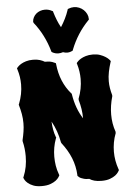

<svg xmlns="http://www.w3.org/2000/svg" viewBox="-63 -1019 724 1069"><g transform="rotate(-5 299.0 -484.5)"><path d="M569.8 -655.8 567.9 -649.9Q559.1 -622.6 554 -596.7Q548.8 -570.8 548.8 -544.9Q548.8 -525.4 552 -506.1Q555.2 -486.8 561 -466.8V-460Q545.9 -408.2 545.9 -358.9Q545.9 -333.5 549.8 -309.6Q553.7 -285.6 562 -262.2V-253.9Q552.2 -228.5 547.6 -202.6Q543 -176.8 543 -150.9Q543 -101.6 560.1 -53.2L562 -47.9L560.1 -43.9Q559.6 -43 554.7 -35.4Q549.8 -27.8 538.6 -19Q527.3 -10.3 508.3 -3.2Q489.3 3.9 460.9 3.9Q437.5 3.9 420.9 -0.7Q404.3 -5.4 393.1 -13.2H388.2Q375 -13.2 364.7 -15.9Q354.5 -18.6 347.7 -21.7Q340.8 -24.9 337.2 -28.1Q333.5 -31.2 333 -32.2L329.1 -35.2V-40Q326.7 -89.8 308.6 -135.3Q290.5 -180.7 255.9 -225.1L253.9 -230Q248 -263.2 237.5 -292.5Q227.1 -321.8 211.9 -349.1Q212.9 -326.2 216.6 -304.7Q220.2 -283.2 228 -262.2L230 -257.8L228 -253.9Q218.8 -229 214.4 -203.9Q210 -178.7 210 -152.8Q210 -127.4 213.9 -102.8Q217.8 -78.1 227.1 -53.2L229 -47.9L227.1 -43.9Q226.6 -43 221.7 -35.4Q216.8 -27.8 205.6 -19Q194.3 -10.3 175 -3.2Q155.8 3.9 127 3.9Q98.1 3.9 79.3 -3.7Q60.5 -11.2 49.6 -20.8Q38.6 -30.3 34.2 -38.1Q29.8 -45.9 29.8 -46.9L27.8 -51.8L29.8 -56.2Q41 -83 46.4 -111.3Q51.8 -139.6 51.8 -169.9Q51.8 -190.4 49.6 -211.2Q47.4 -231.9 42 -253.9V-259.8Q47.9 -284.2 51.5 -307.9Q55.2 -331.5 55.2 -354Q55.2 -380.4 50.8 -405.3Q46.4 -430.2 39.1 -455.1L38.1 -459L40 -462.9Q61 -516.6 61 -569.8Q61 -591.3 57.9 -612.1Q54.7 -632.8 47.9 -654.8L45.9 -661.1L49.8 -666Q50.3 -666.5 55.7 -672.1Q61 -677.7 72 -684.3Q83 -690.9 99.6 -696Q116.2 -701.2 139.2 -701.2Q161.1 -701.2 177 -696Q192.9 -690.9 204.1 -684.1H211.9Q232.4 -684.1 244.6 -679.4Q256.8 -674.8 257.8 -673.8L264.2 -670.9L265.1 -665Q275.4 -564.5 335 -496.1L337.9 -493.2V-490.2Q350.6 -410.2 388.2 -352.1V-353Q388.2 -379.4 384.3 -404.3Q380.4 -429.2 373 -455.1V-462.9Q394 -516.6 394 -571.8Q394 -613.8 381.8 -654.8L379.9 -661.1L383.8 -666Q384.3 -666.5 389.6 -672.1Q395 -677.7 406 -684.3Q417 -690.9 433.6 -696Q450.2 -701.2 473.1 -701.2Q496.1 -701.2 513.2 -695.1Q530.3 -689 542 -681.6Q553.7 -674.3 559.6 -668Q565.4 -661.6 565.9 -661.1ZM468.3 -901.4V-896.5L465.3 -893.6Q432.1 -859.4 407.2 -820.3Q382.3 -781.2 365.2 -737.3L364.3 -733.4L361.3 -731.4Q347.2 -724.1 333 -724.1Q327.1 -724.1 321.3 -725.1Q315.4 -726.1 309.1 -728.5Q302.2 -726.1 295.7 -725.1Q289.1 -724.1 283.2 -724.1Q265.1 -724.1 249 -733.4L245.1 -736.3L244.1 -740.2Q231.4 -785.6 210.4 -827.1Q189.5 -868.7 160.2 -905.3L158.2 -912.1Q158.7 -924.8 164.6 -936Q170.4 -947.3 179.9 -955.6Q189.5 -963.9 202.1 -968.5Q214.8 -973.1 229 -973.1Q250.5 -973.1 269 -962.4L273.4 -960.4L274.4 -955.6Q281.7 -931.2 290.3 -909.7Q298.8 -888.2 310.1 -868.2Q324.2 -890.1 335.4 -912.8Q346.7 -935.5 355 -960.4L356.4 -965.3L361.3 -967.3Q376 -973.1 391.1 -973.1Q406.2 -973.1 420.4 -967.3Q434.6 -961.4 445.1 -951.4Q455.6 -941.4 461.9 -928.5Q468.3 -915.5 468.3 -901.4Z"/></g></svg>

Font: Hanalei Fill
Style: Regular
Weight: 400
Version: Version 1.000